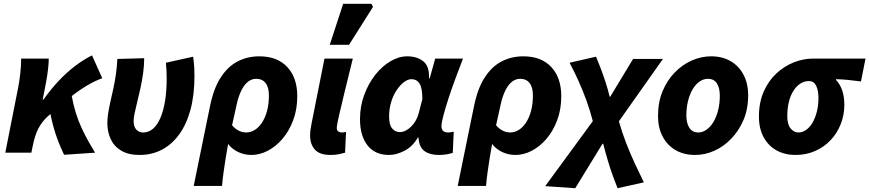

<svg xmlns="http://www.w3.org/2000/svg" viewBox="-20 -808 4600 1016"><path d="M8 0 76 -344Q82 -373 87 -416Q92 -459 92 -498H238Q238 -474 234 -440Q230 -406 224 -374L206 -281H210Q249 -336 291 -380.5Q333 -425 377 -458.5Q421 -492 467 -515L521 -394Q484 -381 441.5 -356Q399 -331 346.5 -289.5Q294 -248 227 -187Q200 -161 182 -126Q164 -91 152 -30L146 0ZM319 11Q311 -6 301 -29Q291 -52 280.5 -81Q270 -110 261 -144Q252 -178 244 -218L359 -304Q367 -257 380.5 -213Q394 -169 412 -130.5Q430 -92 448.5 -59Q467 -26 483 0Z M719 12Q660 12 622 -10.5Q584 -33 566 -71.5Q548 -110 548 -157Q548 -181 552.5 -209.5Q557 -238 564.5 -271Q572 -304 580 -340.5Q588 -377 593.5 -416Q599 -455 601 -496L743 -500Q743 -462 737.5 -422Q732 -382 723.5 -343Q715 -304 706.5 -270Q698 -236 692.5 -209.5Q687 -183 687 -169Q687 -138 701 -122.5Q715 -107 738 -107Q767 -107 790 -127Q813 -147 829 -184.5Q845 -222 853.5 -274.5Q862 -327 862 -392Q862 -412 861 -434.5Q860 -457 858 -476L1002 -508Q1007 -472 1008 -449Q1009 -426 1009 -406Q1009 -305 988 -227.5Q967 -150 928 -96.5Q889 -43 836 -15.5Q783 12 719 12Z M1005 176 1090 -240Q1109 -337 1147 -396.5Q1185 -456 1237.5 -483Q1290 -510 1352 -510Q1447 -510 1500 -453.5Q1553 -397 1553 -299Q1553 -228 1531 -170.5Q1509 -113 1474 -72.5Q1439 -32 1396.5 -10Q1354 12 1311 12Q1274 12 1241.5 -3Q1209 -18 1187 -46Q1180 -7 1174 30Q1168 67 1163 103.5Q1158 140 1155 176ZM1282 -107Q1306 -107 1327.5 -120Q1349 -133 1366 -158.5Q1383 -184 1393 -220.5Q1403 -257 1403 -303Q1403 -346 1385.5 -368.5Q1368 -391 1335 -391Q1313 -391 1293.5 -376.5Q1274 -362 1258 -331Q1242 -300 1232 -253L1208 -145Q1219 -132 1231.5 -123.5Q1244 -115 1257 -111Q1270 -107 1282 -107Z M1729 12Q1672 12 1646.5 -16Q1621 -44 1621 -92Q1621 -106 1623 -121Q1625 -136 1629 -156L1697 -498H1847Q1822 -397 1803 -319Q1784 -241 1773 -192.5Q1762 -144 1762 -132Q1762 -118 1770 -112.5Q1778 -107 1788 -107Q1792 -107 1798.5 -107.5Q1805 -108 1811 -110L1806 0Q1793 4 1773.5 8Q1754 12 1729 12ZM1725 -571 1796 -788H1945L1954 -772L1827 -571Z M2039 12Q1964 12 1924.5 -39Q1885 -90 1885 -177Q1885 -245 1907 -305Q1929 -365 1965 -411Q2001 -457 2045.5 -483.5Q2090 -510 2135 -510Q2186 -510 2219.5 -484Q2253 -458 2250 -394H2254L2283 -498H2430Q2411 -448 2390.5 -393.5Q2370 -339 2353.5 -288Q2337 -237 2326.5 -197.5Q2316 -158 2316 -140Q2316 -122 2326 -114.5Q2336 -107 2350 -107Q2360 -107 2367 -108.5Q2374 -110 2381 -111L2376 1Q2360 6 2342 9Q2324 12 2302 12Q2255 12 2227 -8Q2199 -28 2195 -75Q2195 -76 2195 -77.5Q2195 -79 2195 -80H2191Q2163 -32 2120 -10Q2077 12 2039 12ZM2096 -109Q2111 -109 2126 -116.5Q2141 -124 2154.5 -137Q2168 -150 2178.5 -167.5Q2189 -185 2195 -206L2215 -284Q2215 -341 2200.5 -365Q2186 -389 2157 -389Q2138 -389 2117 -373Q2096 -357 2078 -329.5Q2060 -302 2049.5 -266.5Q2039 -231 2039 -192Q2039 -148 2055 -128.5Q2071 -109 2096 -109Z M2402 176 2487 -240Q2506 -337 2544 -396.5Q2582 -456 2634.5 -483Q2687 -510 2749 -510Q2844 -510 2897 -453.5Q2950 -397 2950 -299Q2950 -228 2928 -170.5Q2906 -113 2871 -72.5Q2836 -32 2793.5 -10Q2751 12 2708 12Q2671 12 2638.5 -3Q2606 -18 2584 -46Q2577 -7 2571 30Q2565 67 2560 103.5Q2555 140 2552 176ZM2679 -107Q2703 -107 2724.5 -120Q2746 -133 2763 -158.5Q2780 -184 2790 -220.5Q2800 -257 2800 -303Q2800 -346 2782.5 -368.5Q2765 -391 2732 -391Q2710 -391 2690.5 -376.5Q2671 -362 2655 -331Q2639 -300 2629 -253L2605 -145Q2616 -132 2628.5 -123.5Q2641 -115 2654 -111Q2667 -107 2679 -107Z M3024 188 2865 177 3117 -167Q3103 -221 3084 -274Q3065 -327 3042 -378Q3019 -429 2994 -476L3134 -508Q3146 -480 3159 -445.5Q3172 -411 3184.5 -373Q3197 -335 3206 -296H3209L3330 -496H3488L3255 -166Q3271 -109 3293 -52Q3315 5 3339.5 57.5Q3364 110 3387 157L3248 188Q3237 161 3223.5 124Q3210 87 3197 43.5Q3184 0 3172 -47H3168Z M3658 12Q3599 12 3555 -13.5Q3511 -39 3486.5 -85.5Q3462 -132 3462 -194Q3462 -267 3486 -325Q3510 -383 3550.5 -424.5Q3591 -466 3641 -488Q3691 -510 3743 -510Q3802 -510 3846 -484.5Q3890 -459 3914.5 -412.5Q3939 -366 3939 -304Q3939 -231 3914.5 -173.5Q3890 -116 3849.5 -74Q3809 -32 3759.5 -10Q3710 12 3658 12ZM3675 -107Q3698 -107 3719 -122Q3740 -137 3755.5 -163Q3771 -189 3780 -224.5Q3789 -260 3789 -301Q3789 -343 3773.5 -367Q3758 -391 3726 -391Q3703 -391 3682 -376.5Q3661 -362 3645.5 -336Q3630 -310 3621 -274.5Q3612 -239 3612 -197Q3612 -156 3628 -131.5Q3644 -107 3675 -107Z M4189 12Q4134 12 4090.5 -11.5Q4047 -35 4021.5 -81Q3996 -127 3996 -191Q3996 -265 4021 -322.5Q4046 -380 4088 -419Q4130 -458 4180.5 -478Q4231 -498 4283 -498H4560L4536 -377Q4499 -382 4468.5 -385Q4438 -388 4404 -389V-385Q4425 -363 4436.5 -330Q4448 -297 4448 -254Q4448 -200 4429 -151.5Q4410 -103 4375.5 -66.5Q4341 -30 4293.5 -9Q4246 12 4189 12ZM4205 -107Q4226 -107 4245 -120Q4264 -133 4278.5 -157Q4293 -181 4302 -215Q4311 -249 4311 -290Q4311 -329 4299 -354Q4287 -379 4261 -379Q4236 -379 4215 -365.5Q4194 -352 4178.5 -327.5Q4163 -303 4154.5 -269Q4146 -235 4146 -193Q4146 -150 4163.5 -128.5Q4181 -107 4205 -107Z"/></svg>

Font: Source Sans 3 ExtraBold
Style: Italic
Weight: 800
Italic angle: -11°
Version: Version 3.052;hotconv 1.1.0;makeotfexe 2.6.0